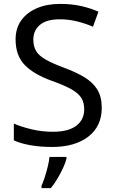

<svg xmlns="http://www.w3.org/2000/svg" viewBox="-20 -744 589 985"><path d="M502 -191Q502 -96 433 -43Q364 10 247 10Q187 10 136 1Q85 -8 51 -24V-110Q87 -94 140.5 -81Q194 -68 251 -68Q331 -68 371.5 -99Q412 -130 412 -183Q412 -218 397 -242Q382 -266 345.5 -286.5Q309 -307 244 -330Q153 -363 106.5 -411Q60 -459 60 -542Q60 -599 89 -639.5Q118 -680 169.5 -702Q221 -724 288 -724Q347 -724 396 -713Q445 -702 485 -684L457 -607Q420 -623 376.5 -634Q333 -645 286 -645Q219 -645 185 -616.5Q151 -588 151 -541Q151 -505 166 -481Q181 -457 215 -438Q249 -419 307 -397Q370 -374 413.5 -347.5Q457 -321 479.5 -284Q502 -247 502 -191ZM321 70Q317 88 304.5 115.5Q292 143 275.5 171Q259 199 241 221H193V209Q201 192 209.5 165.5Q218 139 225 110.5Q232 82 234 61H321Z"/></svg>

Font: Noto Sans Tifinagh SIL
Style: Regular
Weight: 400
Designer: JamraPatel
Foundry: JamraPatel LLC
Version: Version 2.006; ttfautohint (v1.8.4.7-5d5b)